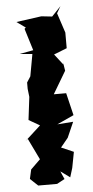

<svg xmlns="http://www.w3.org/2000/svg" viewBox="-54 -764 395 819"><g transform="rotate(-5 143.5 -354.0)"><path d="M215 0 227 -39 240 -107 187 -130 219 -169 248 -235 180 -230 252 -263 229 -359H176L233 -455L227 -492L230 -479L192 -528L248 -550V-617L220 -702L237 -731L198 -690L152 -695L44 -680L82 -653L76 -648L105 -554L46 -543L100 -538L83 -444L67 -419V-392L71 -357L59 -259L106 -232L38 -170L49 -179L93 -88L52 -48L43 -8L76 23H157L190 5L175 -29Z"/></g></svg>

Font: Asimov Aggro
Style: Condensed
Weight: 500
Designer: Google
Version: Version 2.000980; 2014